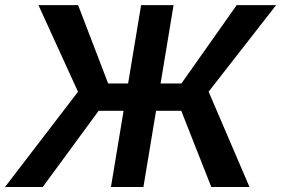

<svg xmlns="http://www.w3.org/2000/svg" viewBox="-41 -748 1124 768"><path d="M653.3 -727.5 532.7 0H402.8L523.4 -727.5ZM-21 0 271 -380.9 112.8 -727.5H271.5L391.6 -414.1H684.6L905.8 -727.5H1063.5L793.5 -381.3L957 0H804.2L684.1 -304.7H353.5L129.9 0Z"/></svg>

Font: Inter 16pt SemiBold
Style: Italic
Weight: 600
Italic angle: -9.3988°
Version: Version 4.001;git-66647c0bb